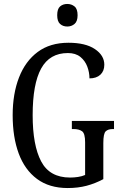

<svg xmlns="http://www.w3.org/2000/svg" viewBox="-20 -940 616 970"><path d="M322 10Q229 10 167 -36Q105 -82 74.5 -164.5Q44 -247 44 -358Q44 -466 76 -548.5Q108 -631 170.5 -677.5Q233 -724 326 -724Q412 -724 459.5 -692Q507 -660 507 -613Q507 -581 487 -562.5Q467 -544 432 -544Q432 -574 421 -603.5Q410 -633 386 -652.5Q362 -672 323 -672Q231 -672 188 -594Q145 -516 145 -358Q145 -206 188 -124.5Q231 -43 334 -43Q354 -43 374 -46Q394 -49 410 -56V-221Q410 -266 394.5 -277Q379 -288 352 -288H343V-329H556V-288H549Q526 -288 514 -276.5Q502 -265 502 -217V-35Q461 -13 417.5 -1.5Q374 10 322 10ZM320 -806Q298 -806 283.5 -819Q269 -832 269 -863Q269 -895 283.5 -907.5Q298 -920 320 -920Q341 -920 356.5 -907.5Q372 -895 372 -863Q372 -832 356.5 -819Q341 -806 320 -806Z"/></svg>

Font: Noto Serif Hebrew ExtraCondensed
Style: Regular
Weight: 400
Width: 2
Designer: Monotype Design Team
Foundry: Monotype Imaging Inc.
Version: Version 2.004; ttfautohint (v1.8.4.7-5d5b)